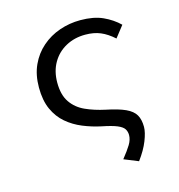

<svg xmlns="http://www.w3.org/2000/svg" viewBox="-102 -589 804 860"><g transform="rotate(-15 300.0 -158.5)"><path d="M438 180.4 371.9 153.6Q398.2 120.9 411.6 98.8Q425 76.6 425 55.5Q425 39.5 417.3 27.2Q409.6 14.9 386.1 5Q362.5 -4.8 315.7 -14.1Q272.8 -23.2 232.4 -39.8Q192.1 -56.3 160 -83.6Q127.9 -110.8 108.9 -152.6Q90 -194.4 90 -254.2Q90 -312.9 110.7 -358Q131.4 -403.2 167.6 -434.6Q203.7 -466 249.9 -482Q296.2 -498.1 346.8 -498.1Q408.5 -498.1 450.6 -478.9Q492.8 -459.7 523.8 -429.6L482.4 -376.7Q451.9 -404.1 421.7 -416.8Q391.6 -429.6 351.2 -429.6Q301.2 -429.6 261.1 -407.8Q221 -386.1 198 -346.5Q175 -306.9 175 -254.2Q175 -197.1 198.6 -162.8Q222.2 -128.4 262.6 -110.2Q302.9 -92 352.8 -81.3Q410.5 -69.5 442.2 -54.9Q473.9 -40.3 486.5 -18.5Q499.1 3.4 499.1 37.3Q499.1 62.4 484 100.6Q468.9 138.9 438 180.4Z"/></g></svg>

Font: Source Code Pro ExtraLight
Style: Regular
Weight: 200
Monospace: yes
Designer: Paul D. Hunt, Teo Tuominen
Foundry: Adobe
Version: Version 1.026;hotconv 1.1.0;makeotfexe 2.6.0